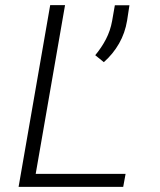

<svg xmlns="http://www.w3.org/2000/svg" viewBox="-20 -731 627 751"><path d="M119.6 -50.8H471.2L461.9 0H52.7L176.3 -710.9H234.4ZM477.1 -650.4Q469.2 -602.1 445.8 -561Q422.4 -520 386.2 -487.8L352.5 -515.1Q377.4 -544.9 394.5 -577.9Q411.6 -610.8 418.5 -648.9L429.2 -710.4H486.3Z"/></svg>

Font: Roboto Mono Light
Style: Italic
Weight: 300
Designer: Google
Version: Version 2.000985; 2015; ttfautohint (v1.3)